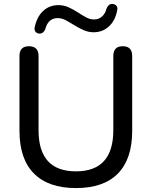

<svg xmlns="http://www.w3.org/2000/svg" viewBox="-20 -947 771 976"><path d="M366 9Q226 9 152.5 -65Q79 -139 79 -282V-662Q79 -712 127 -712Q176 -712 176 -662V-285Q176 -76 366 -76Q556 -76 556 -285V-662Q556 -712 604 -712Q652 -712 652 -662V-282Q652 -139 579.5 -65Q507 9 366 9ZM181 -776Q168 -777 161 -785Q154 -793 156 -807Q167 -861 199 -891Q231 -921 277 -921Q304 -921 328.5 -910Q353 -899 375 -884.5Q397 -870 417.5 -859Q438 -848 458 -848Q482 -848 499 -863.5Q516 -879 522 -905Q533 -928 552 -927Q564 -926 571.5 -918Q579 -910 576 -896Q566 -842 533.5 -812.5Q501 -783 456 -783Q429 -783 404.5 -794Q380 -805 357.5 -819Q335 -833 314.5 -844Q294 -855 274 -855Q224 -855 210 -798Q200 -776 181 -776Z"/></svg>

Font: Chiron GoRound TC
Style: Regular
Weight: 400
Designer: Ryoko NISHIZUKA 西塚涼子 (kana, bopomofo & ideographs); Paul D. Hunt (Latin, Greek & Cyrillic); Sandoll Communications 산돌커뮤니
Foundry: Adobe
Version: Version 1.000;hotconv 1.1.1;makeotfexe 2.6.0